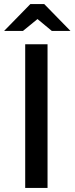

<svg xmlns="http://www.w3.org/2000/svg" viewBox="-57 -917 364 937"><path d="M66 -701H175V0H66ZM-37 -766 91 -897H159L287 -766H196L126 -824L55 -766Z"/></svg>

Font: LT Superior Semi-bold
Style: Regular
Weight: 600
Designer: Daniel Lyons
Foundry: LyonsType
Version: Version 1.0